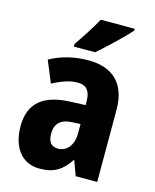

<svg xmlns="http://www.w3.org/2000/svg" viewBox="-116 -845 752 933"><g transform="rotate(15 260.0 -378.0)"><path d="M444 -756V-766H274C250 -722 215 -668 181 -619V-606H288C337 -648 412 -720 444 -756ZM268 -560C196 -560 130 -543 75 -512L120 -403C168 -429 208 -442 247 -442C289 -442 310 -416 310 -366V-346L232 -343C101 -337 31 -283 31 -166C31 -67 78 10 172 10C246 10 285 -16 323 -73H326L353 0H461V-363C461 -495 390 -560 268 -560ZM271 -249 310 -251V-203C310 -144 278 -107 235 -107C203 -107 184 -125 184 -169C184 -218 210 -247 271 -249Z"/></g></svg>

Font: Noto Sans Gujarati Condensed ExtraBold
Style: Regular
Weight: 800
Width: 3
Designer: Jelle Bosma - Monotype Design Team, Universal Thirst
Foundry: Monotype Imaging Inc.
Version: Version 2.106